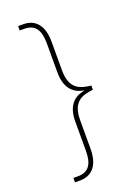

<svg xmlns="http://www.w3.org/2000/svg" viewBox="-166 -829 742 1030"><g transform="rotate(-20 205.0 -314.0)"><path d="M76 132H106C176 132 216 82 216 -8V-171C216 -274 267 -295 336 -302V-326C267 -333 216 -354 216 -458V-621C216 -710 176 -760 106 -760H76V-735H101C164 -735 189 -697 189 -620V-454C189 -369 228 -325 290 -315V-313C228 -303 189 -259 189 -175V-7C189 68 164 107 101 107H76Z"/></g></svg>

Font: Noto Serif Gurmukhi Thin
Style: Regular
Weight: 100
Designer: Vaibhav Singh and the Monotype Design Team
Foundry: Monotype Imaging Inc.
Version: Version 2.004